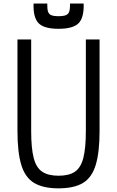

<svg xmlns="http://www.w3.org/2000/svg" viewBox="-20 -1016 640 1050"><path d="M300 14Q216 14 166.8 -15.5Q117.5 -45 96.5 -114Q75.5 -183 75.5 -299.5V-800H150.5V-299.5Q150.5 -206 164.2 -152.5Q178 -99 210.8 -77Q243.5 -55 300 -55Q357.5 -55 389.8 -77Q422 -99 435.8 -152.5Q449.5 -206 449.5 -299.5V-800H524.5V-299.5Q524.5 -183 503.5 -114Q482.5 -45 433.8 -15.5Q385 14 300 14ZM299.5 -858.5Q221 -858.5 191 -889.2Q161 -920 163.5 -996.5H238.5Q238 -968.5 242.2 -953.8Q246.5 -939 260 -933.2Q273.5 -927.5 299.5 -927.5Q327 -927.5 340.8 -933.2Q354.5 -939 359 -954Q363.5 -969 363 -996.5H437.5Q440 -920 410 -889.2Q380 -858.5 299.5 -858.5Z"/></svg>

Font: Victor Mono Thin
Style: Regular
Weight: 100
Monospace: yes
Designer: Rune Bjørnerås
Version: Version 1.561;gftools[0.9.30]